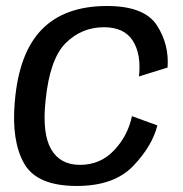

<svg xmlns="http://www.w3.org/2000/svg" viewBox="-20 -618 614 643"><path d="M237.1 4.8Q361.8 4.8 425.8 -62Q489.8 -128.7 507 -198L421.9 -229Q408.2 -163.3 362.1 -114.6Q316 -65.9 247.9 -65.9Q181.1 -65.9 151 -118.6Q120.8 -171.3 132.6 -281.3Q146.6 -420.8 200.1 -473.8Q253.6 -526.8 328 -526.8Q395.9 -526.8 424.7 -481.7Q453.5 -436.6 445.4 -362L541.2 -391.8Q546.9 -469.9 504.9 -533.9Q462.9 -597.9 338.3 -597.9Q197 -597.9 120 -519.3Q43.1 -440.7 29.5 -276.9Q18 -146 60.7 -70.6Q103.4 4.8 237.1 4.8Z"/></svg>

Font: Anybody Thin
Style: Italic
Weight: 100
Italic angle: -10°
Designer: Tyler Finck
Foundry: Etcetera Type Company
Version: Version 1.114;gftools[0.9.25]